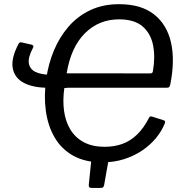

<svg xmlns="http://www.w3.org/2000/svg" viewBox="-20 -771 876 922"><path d="M471.4 8.6Q389.3 8.6 332.3 -23Q275.4 -54.6 242.7 -110.4Q210 -166.2 200.1 -238.8Q190.1 -311.5 202.1 -392.7Q212 -464.2 239 -528.8Q266.1 -593.4 309.3 -643.3Q352.5 -693.2 413.2 -722.1Q474 -750.9 551.1 -750.9Q656.9 -751.2 719.2 -702.3Q781.6 -653.4 801.2 -566.9Q820.7 -480.4 797.7 -365.4Q796.1 -358.1 793.1 -353.9Q790 -349.6 780.8 -349.6H305.6Q298.4 -349.3 293.9 -348.3Q289.4 -347.3 289.1 -349.6Q280.6 -290.2 287.5 -238.8Q294.5 -187.5 318.1 -148.6Q341.8 -109.8 382.8 -87.9Q423.8 -66.1 483.4 -66.1Q528.9 -66.1 567.7 -80Q606.4 -93.9 638.7 -125.3Q671 -156.7 696.4 -207Q697.9 -210.1 701.6 -211.5Q705.2 -213 711.4 -210.7L766.4 -193.4Q770.1 -192.1 772.1 -188.8Q774.2 -185.4 771.1 -177.8Q756.8 -141.9 729.2 -108.2Q701.6 -74.6 662.7 -48.3Q623.8 -22 575.5 -6.7Q527.1 8.6 471.4 8.6ZM420.8 131.4Q412.5 131.4 409 128.2Q405.6 125 406.3 116.9L421.2 -29.2H506L480.1 117.3Q478.5 124.5 475.4 128Q472.3 131.4 464.3 131.4ZM210.9 -349.6Q138.4 -349.6 93.9 -373.4Q49.4 -397.3 41.1 -444Q32.7 -490.7 68.3 -558.9Q73.9 -570.8 84.7 -567.2L132.3 -556.3Q144 -552.6 138.9 -542.2Q113.6 -495.2 118.6 -466.6Q123.7 -438.1 151.2 -425.3Q178.7 -412.5 219.6 -412.5ZM300.1 -418.9 700.5 -418.6Q707.7 -418.3 710.5 -420.9Q713.3 -423.6 714.3 -429.5Q726.1 -496.8 715.2 -553.2Q704.2 -609.7 665 -643.9Q625.8 -678.1 551.5 -678.1Q455 -678.1 387.8 -611.3Q320.7 -544.5 300.1 -418.9Z"/></svg>

Font: Libre Franklin Thin
Style: Italic
Weight: 100
Italic angle: -8°
Designer: Pablo Impallari, Rodrigo Fuenzalida, Nhung Nguyen
Foundry: Impallari Type
Version: Version 3.000